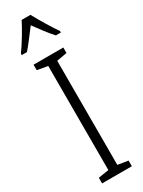

<svg xmlns="http://www.w3.org/2000/svg" viewBox="-247 -974 746 1000"><g transform="rotate(-30 125.5 -473.5)"><path d="M152 -947H99C77 -903 37 -837 8 -797V-788H39C64 -816 98 -863 126 -899C154 -861 185 -818 213 -788H243V-797C221 -828 176 -901 152 -947ZM215 0V-34L153 -44V-670L215 -681V-714H36V-681L99 -670V-44L36 -34V0Z"/></g></svg>

Font: Noto Sans Devanagari ExtraCondensed Light
Style: Regular
Weight: 300
Width: 2
Designer: Jelle Bosma - Monotype Design Team
Foundry: Monotype Imaging Inc.
Version: Version 2.004